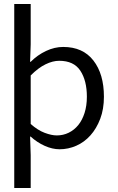

<svg xmlns="http://www.w3.org/2000/svg" viewBox="-20 -732 590 957"><path d="M133 205V41L130 -51H133Q165 -22 203 -5Q241 12 277 12Q320 12 360 -5.5Q400 -23 430.5 -57Q461 -91 479.5 -139.5Q498 -188 498 -250Q498 -363 445.5 -430.5Q393 -498 295 -498Q252 -498 209.5 -478Q167 -458 133 -424H130L133 -511V-712H51V205ZM133 -356Q171 -394 207 -411.5Q243 -429 275 -429Q348 -429 380.5 -379.5Q413 -330 413 -250Q413 -205 401.5 -169Q390 -133 370 -108.5Q350 -84 322.5 -70.5Q295 -57 263 -57Q237 -57 202.5 -70Q168 -83 133 -114Z"/></svg>

Font: Codetta
Style: Regular
Weight: 400
Italic angle: -11°
Designer: Ulrich Proeller
Foundry: PROSA GmbH
Version: Version 2.00;September 29, 2018;FontCreator 11.5.0.2427 64-b